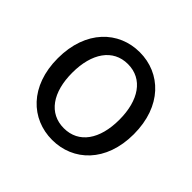

<svg xmlns="http://www.w3.org/2000/svg" viewBox="-142 -713 882 882"><g transform="rotate(45 298.5 -272.0)"><path d="M299 13C435 13 546 -90 546 -271C546 -453 435 -557 299 -557C163 -557 52 -453 52 -271C52 -90 163 13 299 13ZM299 -63C202 -63 146 -144 146 -271C146 -397 202 -480 299 -480C396 -480 452 -397 452 -271C452 -144 396 -63 299 -63Z"/></g></svg>

Font: Noto Sans HK
Style: Regular
Weight: 400
Designer: Ryoko NISHIZUKA 西塚涼子 (kana, bopomofo & ideographs); Paul D. Hunt (Latin, Greek & Cyrillic); Sandoll Communications 산돌커뮤니
Foundry: Adobe
Version: Version 2.004;hotconv 1.0.118;makeotfexe 2.5.65603